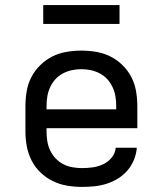

<svg xmlns="http://www.w3.org/2000/svg" viewBox="-20 -727 640 755"><path d="M302 8Q273 8 243.5 3Q214 -2 187.5 -15Q161 -28 139.5 -48.5Q118 -69 104.5 -95.5Q91 -122 85.5 -151Q80 -180 80 -210V-310Q80 -339 85 -368.5Q90 -398 103.5 -424Q117 -450 138.5 -471Q160 -492 186 -505Q212 -518 241.5 -523Q271 -528 300 -528Q329 -528 358.5 -523Q388 -518 414 -505Q440 -492 461.5 -471Q483 -450 496.5 -424Q510 -398 515 -368.5Q520 -339 520 -310V-223H163V-210Q163 -191 166 -172Q169 -153 177 -136Q185 -119 198.5 -104.5Q212 -90 228.5 -81.5Q245 -73 264 -69.5Q283 -66 302 -66Q324 -66 345 -69Q366 -72 385.5 -81Q405 -90 419 -107Q433 -124 435 -146H518Q516 -121 506.5 -98Q497 -75 481 -56.5Q465 -38 444 -25Q423 -12 399.5 -4.5Q376 3 351.5 5.5Q327 8 302 8ZM163 -297H437V-310Q437 -329 434 -347.5Q431 -366 423 -383.5Q415 -401 402.5 -415Q390 -429 373 -438Q356 -447 337.5 -451Q319 -455 300 -455Q281 -455 262.5 -451Q244 -447 227 -438Q210 -429 197.5 -415Q185 -401 177 -383.5Q169 -366 166 -347.5Q163 -329 163 -310ZM150 -633V-707H450V-633Z"/></svg>

Font: Zed Sans Extended
Style: Regular
Weight: 400
Width: 7
Designer: Belleve Invis
Foundry: Belleve Invis
Version: Version 1.0.0; ttfautohint (v1.8.4)